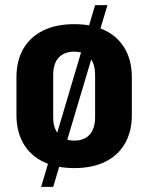

<svg xmlns="http://www.w3.org/2000/svg" viewBox="-20 -644 577 747"><path d="M269 10Q199 10 148.5 -14.5Q98 -39 71 -85.5Q44 -132 44 -197V-343Q44 -408 71 -454.5Q98 -501 148.5 -525.5Q199 -550 269 -550Q339 -550 389 -525.5Q439 -501 466 -454.5Q493 -408 493 -343V-197Q493 -132 466 -85.5Q439 -39 389 -14.5Q339 10 269 10ZM269 -97Q308 -97 329 -120.5Q350 -144 350 -188V-352Q350 -397 329 -420Q308 -443 269 -443Q230 -443 208.5 -420Q187 -397 187 -352V-188Q187 -144 208.5 -120.5Q230 -97 269 -97ZM398 -624 187 83H140L350 -624Z"/></svg>

Font: Pathway Extreme Condensed
Style: Bold
Weight: 700
Width: 3
Version: Version 1.001;gftools[0.9.26]